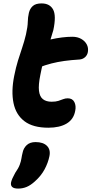

<svg xmlns="http://www.w3.org/2000/svg" viewBox="-20 -734 535 1123"><path d="M263 13Q173 13 123 -25Q73 -63 59 -131.5Q45 -200 63 -290Q73 -340 85 -379Q97 -418 109.5 -454.5Q122 -491 132 -533Q142 -578 142.5 -605.5Q143 -633 149 -659Q155 -684 172 -699Q189 -714 223 -714Q271 -714 290.5 -678.5Q310 -643 292 -558Q284 -529 274.5 -500Q265 -471 254.5 -440.5Q244 -410 234 -374.5Q224 -339 216 -296Q204 -237 208 -203Q212 -169 231 -154Q250 -139 282 -139Q306 -139 321.5 -144Q337 -149 349.5 -154Q362 -159 376 -159Q404 -159 415 -137Q426 -115 420 -86Q411 -36 370 -11.5Q329 13 263 13ZM207 -339Q162 -322 143 -340.5Q124 -359 131 -394Q137 -423 152.5 -446.5Q168 -470 216 -486Q245 -496 277.5 -503.5Q310 -511 342.5 -515Q375 -519 403 -519Q433 -519 455 -506.5Q477 -494 487.5 -474Q498 -454 494 -430Q491 -412 478 -400Q465 -388 446 -386Q396 -383 356.5 -377.5Q317 -372 281.5 -363Q246 -354 207 -339ZM86 369Q37 369 45 331Q48 320 53 308.5Q58 297 69 277Q88 250 95.5 229.5Q103 209 105.5 192Q108 175 112 160Q117 133 136 115Q155 97 188 97Q233 97 255 119.5Q277 142 269 180Q261 219 240.5 257Q220 295 184 327Q160 349 136.5 359Q113 369 86 369Z"/></svg>

Font: Shantell Sans
Style: Bold Italic
Weight: 700
Italic angle: -11°
Designer: Stephen Nixon, Anya Danilova, Shantell Martin
Foundry: Arrow Type
Version: Version 1.011;[c5ecc13dd]